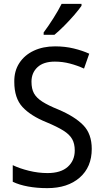

<svg xmlns="http://www.w3.org/2000/svg" viewBox="-20 -964 539 994"><path d="M455 -193Q455 -99 392.5 -44.5Q330 10 225 10Q171 10 125 1.5Q79 -7 46 -23V-109Q81 -92 129.5 -80Q178 -68 226 -68Q295 -68 331 -100.5Q367 -133 367 -185Q367 -220 353.5 -244Q340 -268 308 -288Q276 -308 221 -331Q139 -364 96.5 -410Q54 -456 54 -540Q53 -596 80 -637.5Q107 -679 155 -701.5Q203 -724 265 -724Q317 -724 362 -713Q407 -702 442 -686L415 -609Q380 -625 342 -635Q304 -645 264 -645Q205 -645 174 -616Q143 -587 143 -541Q143 -504 156 -480.5Q169 -457 199.5 -437.5Q230 -418 282 -397Q367 -361 411 -316Q455 -271 455 -193ZM402 -934Q389 -915 364.5 -886.5Q340 -858 312 -830Q284 -802 262 -784H206V-796Q230 -828 256 -869Q282 -910 299 -944H402Z"/></svg>

Font: Noto Sans Hebrew SemiCondensed
Style: Regular
Weight: 400
Width: 4
Designer: Monotype Design Team
Foundry: Monotype Imaging Inc.
Version: Version 2.004; ttfautohint (v1.8.4.7-5d5b)